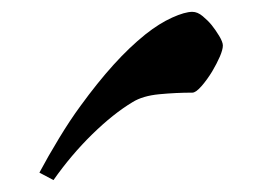

<svg xmlns="http://www.w3.org/2000/svg" viewBox="-20 -338 449 326"><path d="M70.8 -32.2 46.9 -44.9Q61.5 -72.3 80.3 -103.3Q99.1 -134.3 116.7 -158.2Q145.5 -197.8 172.6 -227.8Q199.7 -257.8 227.1 -279.8Q250.5 -298.3 272.2 -308.1Q293.9 -317.9 306.6 -317.9Q315.4 -317.9 324.2 -310.5Q333 -303.2 339.4 -295.4Q345.7 -287.6 352.1 -277.1Q358.4 -266.6 358.4 -260.7Q358.4 -253.9 353.3 -241.9Q348.1 -230 340.3 -216.8Q332 -203.1 322.3 -191.9Q312.5 -180.7 306.6 -180.7Q278.8 -180.7 250.5 -178Q222.2 -175.3 205.1 -164.6Q172.4 -145 136.5 -109.9Q100.6 -74.7 70.8 -32.2Z"/></svg>

Font: Scheherazade New SemiBold
Style: Regular
Weight: 600
Designer: SIL International
Foundry: SIL International
Version: Version 4.000